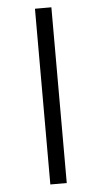

<svg xmlns="http://www.w3.org/2000/svg" viewBox="-56 -687 462 874"><g transform="rotate(-5 175.0 -250.5)"><path d="M138 151V-652H213V151Z"/></g></svg>

Font: Inconsolata ExtraCondensed SemiBold
Style: Regular
Weight: 600
Width: 2
Monospace: yes
Designer: Raph Levien, Cyreal, Brenton Simpson
Foundry: Raph Levien, Cyreal, Google
Version: Version 3.001; ttfautohint (v1.8.2.53-6de2)